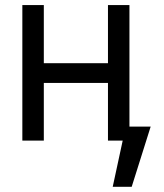

<svg xmlns="http://www.w3.org/2000/svg" viewBox="-20 -550 643 751"><path d="M422.9 -225.6H130.9V-302.7H422.9ZM151.4 0H67.4V-530.3H151.4ZM486.3 0H402.3V-530.3H486.3ZM495.1 180.7H420.9L471.7 -54.7H569.3Z"/></svg>

Font: Pretendard Std Variable
Style: Regular
Weight: 400
Designer: Base glyphs from Inter by Rasmus Andersson; Hangeul glyphs from Noto Sans CJK(Source Han Sans) by Jang Soo-young and Kan
Foundry: Kil Hyung-jin
Version: Version 1.309;Glyphs 3.2 (3225)